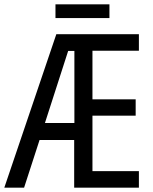

<svg xmlns="http://www.w3.org/2000/svg" viewBox="-22 -873 713 893"><path d="M624 0H323V-222H162L90 0H-2L240 -714H624V-637H408V-411H609V-335H408V-77H624ZM187 -301H324V-636H295ZM487 -853V-789H236V-853Z"/></svg>

Font: Avrile Sans Condensed
Style: Regular
Weight: 400
Width: 3
Designer: Monotype Design Team
Foundry: Monotype Imaging Inc.
Version: Version 2.001;September 10, 2019;FontCreator 11.5.0.2425 64-